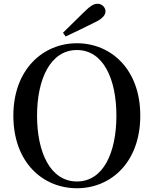

<svg xmlns="http://www.w3.org/2000/svg" viewBox="-20 -983 817 1021"><path d="M315 -809 329 -789C381 -813 432 -838 482 -863C528 -884 541 -905 541 -923C541 -943 523 -963 499 -963C479 -963 461 -952 429 -921C394 -887 354 -848 315 -809ZM389 18C571 18 726 -121 726 -368C726 -615 570 -753 389 -753C208 -753 51 -613 51 -368C51 -119 208 18 389 18ZM389 -18C248 -18 177 -172 177 -368C177 -562 248 -717 389 -717C530 -717 599 -562 599 -368C599 -172 530 -18 389 -18Z"/></svg>

Font: Noto Serif CJK SC SemiBold
Style: Regular
Weight: 600
Designer: Ryoko NISHIZUKA 西塚涼子 (kana & ideographs); Frank Grießhammer (Latin, Greek & Cyrillic); Wenlong ZHANG 张文龙 (bopomofo); San
Foundry: Adobe
Version: Version 2.001;hotconv 1.1.0;makeotfexe 2.6.0